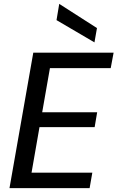

<svg xmlns="http://www.w3.org/2000/svg" viewBox="-20 -972 607 992"><path d="M29 0 152 -700H567L552 -620H238L198 -392H482L469 -315H184L143 -80H457L443 0ZM468 -753 272 -868 286 -952 481 -827Z"/></svg>

Font: DM Sans 24pt Medium
Style: Italic
Weight: 500
Italic angle: -10°
Designer: Colophon Foundry, Jonny Pinhorn
Foundry: Colophon Foundry
Version: Version 4.004;gftools[0.9.30]